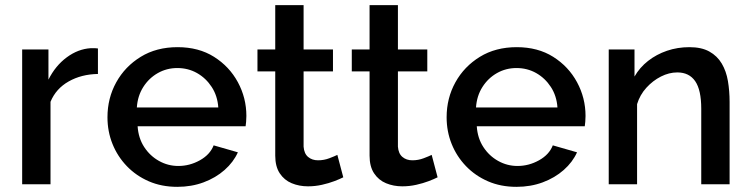

<svg xmlns="http://www.w3.org/2000/svg" viewBox="-20 -715 2913 745"><path d="M360 -428Q296 -427 246.5 -399Q197 -371 176 -320V0H66V-523H168V-406Q195 -460 239 -492.5Q283 -525 332 -528Q342 -528 348.5 -528Q355 -528 360 -527Z M668 10Q607 10 557.5 -11.5Q508 -33 472 -70.5Q436 -108 416.5 -156.5Q397 -205 397 -260Q397 -334 431 -395.5Q465 -457 526 -494.5Q587 -532 669 -532Q751 -532 810.5 -494.5Q870 -457 903 -396Q936 -335 936 -265Q936 -253 935 -242.5Q934 -232 933 -225H514Q517 -179 539.5 -144.5Q562 -110 597 -90.5Q632 -71 672 -71Q716 -71 755.5 -93Q795 -115 809 -151L903 -124Q886 -86 851.5 -55.5Q817 -25 770 -7.5Q723 10 668 10ZM511 -298H827Q824 -343 801.5 -377.5Q779 -412 744.5 -431.5Q710 -451 668 -451Q627 -451 592.5 -431.5Q558 -412 536 -377.5Q514 -343 511 -298Z M1312 -27Q1298 -20 1277 -12Q1256 -4 1229.5 2Q1203 8 1175 8Q1141 8 1112 -4Q1083 -16 1065.5 -42.5Q1048 -69 1048 -111V-438H979V-523H1048V-695H1158V-523H1272V-438H1158V-146Q1160 -119 1175.5 -106Q1191 -93 1214 -93Q1237 -93 1258 -101Q1279 -109 1289 -114Z M1678 -27Q1664 -20 1643 -12Q1622 -4 1595.5 2Q1569 8 1541 8Q1507 8 1478 -4Q1449 -16 1431.5 -42.5Q1414 -69 1414 -111V-438H1345V-523H1414V-695H1524V-523H1638V-438H1524V-146Q1526 -119 1541.5 -106Q1557 -93 1580 -93Q1603 -93 1624 -101Q1645 -109 1655 -114Z M1984 10Q1923 10 1873.5 -11.5Q1824 -33 1788 -70.5Q1752 -108 1732.5 -156.5Q1713 -205 1713 -260Q1713 -334 1747 -395.5Q1781 -457 1842 -494.5Q1903 -532 1985 -532Q2067 -532 2126.5 -494.5Q2186 -457 2219 -396Q2252 -335 2252 -265Q2252 -253 2251 -242.5Q2250 -232 2249 -225H1830Q1833 -179 1855.5 -144.5Q1878 -110 1913 -90.5Q1948 -71 1988 -71Q2032 -71 2071.5 -93Q2111 -115 2125 -151L2219 -124Q2202 -86 2167.5 -55.5Q2133 -25 2086 -7.5Q2039 10 1984 10ZM1827 -298H2143Q2140 -343 2117.5 -377.5Q2095 -412 2060.5 -431.5Q2026 -451 1984 -451Q1943 -451 1908.5 -431.5Q1874 -412 1852 -377.5Q1830 -343 1827 -298Z M2811 0H2701V-293Q2701 -366 2677.5 -400Q2654 -434 2608 -434Q2576 -434 2544.5 -418Q2513 -402 2488 -374.5Q2463 -347 2452 -311V0H2342V-523H2442V-418Q2462 -453 2494.5 -478.5Q2527 -504 2568 -518Q2609 -532 2655 -532Q2702 -532 2732.5 -515Q2763 -498 2780.5 -468.5Q2798 -439 2804.5 -400.5Q2811 -362 2811 -319Z"/></svg>

Font: Raleway Thin SemiBold
Style: Regular
Weight: 600
Version: Version 4.026